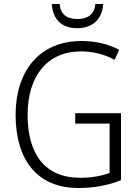

<svg xmlns="http://www.w3.org/2000/svg" viewBox="-20 -930 694 960"><path d="M496 -910H457C452 -860 421 -835 368 -835C313 -835 283 -858 278 -910H239C244 -832 289 -789 366 -789C444 -789 491 -835 496 -910ZM356 -364V-312H528V-65C488 -51 440 -41 381 -41C205 -41 118 -159 118 -356C118 -547 214 -673 385 -673C443 -673 499 -660 553 -631L576 -681C519 -711 456 -725 387 -725C176 -725 58 -573 58 -356C58 -133 164 10 372 10C449 10 520 -3 585 -29V-364Z"/></svg>

Font: Noto Sans Telugu SemiCondensed Light
Style: Regular
Weight: 300
Width: 4
Designer: Jelle Bosma - Monotype Design Team
Foundry: Monotype Imaging Inc.
Version: Version 2.005